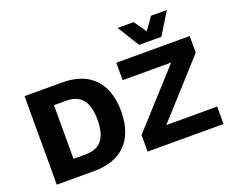

<svg xmlns="http://www.w3.org/2000/svg" viewBox="-137 -1115 1620 1345"><g transform="rotate(-20 673.5 -443.0)"><path d="M1216 -886H1098L1033 -794L968 -886H849L950 -723H1116ZM353 -660H73V0H353C560 0 673 -119 673 -330C673 -541 560 -660 353 -660ZM1316 -130H937L1304 -536V-660H757V-530H1119L750 -124V0H1316ZM336 -130H245V-530H336C448 -530 497 -462 497 -330C497 -198 448 -130 336 -130Z"/></g></svg>

Font: Work Sans
Style: Bold
Weight: 700
Designer: Wei Huang
Foundry: Wei Huang
Version: Version 2.012